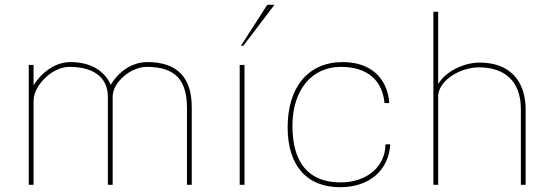

<svg xmlns="http://www.w3.org/2000/svg" viewBox="-20 -771 2313 801"><path d="M120 0V-350C120 -414 197 -492 269 -492C385 -492 430 -436 430 -368V0H450V-368C450 -427 525 -492 592 -492C714 -492 760 -434 760 -321V0H780V-324C780 -449 718 -512 595 -512C534 -512 477 -476 442 -417C415 -478 356 -512 273 -512C215 -512 157 -474 120 -415V-500H100V0Z M1000 0V-500H980V0ZM1125 -751H1095L985 -580H995Z M1180 -240C1180 -81 1259 10 1399 10C1520 10 1602 -60 1608 -169H1588C1588 -76 1510 -10 1401 -10C1269 -10 1200 -90 1200 -246C1200 -395 1280 -492 1402 -492C1517 -492 1576 -432 1584 -341H1604C1596 -448 1524 -512 1410 -512C1267 -512 1180 -409 1180 -240Z M1808 -376C1817 -441 1904 -490 1978 -490C2087 -490 2153 -431 2153 -316V0H2173V-312C2173 -441 2100 -510 1981 -510C1917 -510 1839 -474 1808 -420V-722H1788V0H1808Z"/></svg>

Font: Perun Thin
Style: Regular
Weight: 100
Foundry: Copyright (c) Stefan Peev, Context Ltd, 2016
Version: Version 1.089